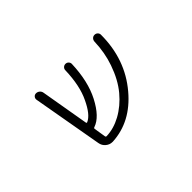

<svg xmlns="http://www.w3.org/2000/svg" viewBox="-66 -850 1133 1133"><g transform="rotate(-45 500.0 -284.0)"><path d="M768.6 -537.1Q776.4 -529.3 776.4 -518.6Q776.4 -313.5 653.3 -168Q538.1 -31.2 380.9 -22.5Q378.9 -22.5 377 -22.5Q354.5 -22.5 336.9 -37.1Q317.4 -52.7 313.5 -78.1L236.3 -515.6Q234.4 -527.3 241.7 -536.1Q249 -544.9 260.7 -544.9Q273.4 -544.9 283.2 -536.6Q293 -528.3 294.9 -515.6L346.7 -214.8Q347.7 -208 354.5 -210.9Q397.5 -229.5 436.5 -312.5Q475.6 -392.6 479.5 -518.6Q479.5 -529.3 487.3 -537.1Q495.1 -544.9 506.3 -544.9Q517.6 -544.9 525.4 -537.1Q533.2 -529.3 533.2 -518.6Q528.3 -377 478.5 -281.2Q426.8 -181.6 363.3 -160.2Q356.4 -158.2 357.4 -151.4L369.1 -78.1Q370.1 -71.3 377 -71.3Q437.5 -73.2 497.1 -105.5Q559.6 -139.6 609.4 -199.2Q659.2 -258.8 690.4 -348.6Q717.8 -426.8 720.7 -517.6Q721.7 -529.3 729.5 -537.1Q737.3 -544.9 749 -544.9Q760.7 -544.9 768.6 -537.1Z"/></g></svg>

Font: Rounded Mgen+ 2m light
Style: Regular
Weight: 200
Designer: [Source Han Sans]
Ryoko NISHIZUKA  (kana & ideographs); Paul D. Hunt (Latin, Greek & Cyrillic); Wenlong ZHANG  (bopomofo
Version: Version 1.059.20150602